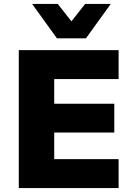

<svg xmlns="http://www.w3.org/2000/svg" viewBox="-20 -961 690 981"><path d="M76 0V-705H586V-557H257V-431H564V-284H257V-148H586V0ZM271 -765 144 -941H275L345 -852L415 -941H546L419 -765Z"/></svg>

Font: Nunito Sans 9pt Black
Style: Regular
Weight: 900
Version: Version 3.101;gftools[0.9.27]